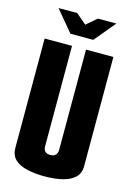

<svg xmlns="http://www.w3.org/2000/svg" viewBox="-119 -836 620 901"><g transform="rotate(15 191.0 -385.0)"><path d="M50 -775H141L191 -732L241 -775H331L246 -673H135ZM190 5Q142 5 104 -4Q66 -13 45 -33.5Q24 -54 24 -89V-620H157V-131Q157 -122 160 -115Q163 -108 170.5 -103.5Q178 -99 190 -99Q203 -99 210.5 -103.5Q218 -108 221.5 -115.5Q225 -123 225 -131V-620H358V-89Q358 -54 336 -33.5Q314 -13 276 -4Q238 5 190 5Z"/></g></svg>

Font: Smooch Sans Thin ExtraBold
Style: Regular
Weight: 800
Version: Version 1.010